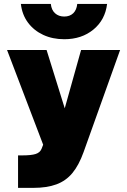

<svg xmlns="http://www.w3.org/2000/svg" viewBox="-20 -748 630 952"><path d="M511 -728.5Q501.5 -649.5 443.2 -601.5Q385 -553.5 298.5 -553.5Q240.5 -553.5 194 -575.2Q147.5 -597 118.5 -636.2Q89.5 -675.5 83.5 -728.5H232Q235 -698.5 253 -682.2Q271 -666 298.5 -666Q326 -666 343 -682.2Q360 -698.5 363 -728.5ZM69.5 22.5H89.5Q135 22.5 156.8 15.5Q178.5 8.5 186 -10L194 -30.5L15 -500H211L301 -211L382 -500H575.5L394.5 6Q371 71.5 338.8 110.2Q306.5 149 259.5 166.2Q212.5 183.5 146 183.5H69.5Z"/></svg>

Font: Overused Grotesk Black
Style: Regular
Weight: 900
Version: Version 0.004